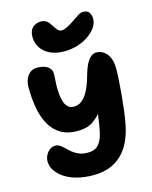

<svg xmlns="http://www.w3.org/2000/svg" viewBox="-142 -1073 932 1175"><g transform="rotate(-15 324.0 -486.0)"><path d="M325 -768Q287 -768 256.5 -778Q226 -788 204 -806.5Q182 -825 170.5 -850Q159 -875 159 -905Q159 -942 179.5 -962Q200 -982 234 -982Q254 -982 268.5 -971Q283 -960 293 -943Q304 -925 315.5 -910.5Q327 -896 344 -896Q358 -896 385.5 -910.5Q413 -925 435 -941Q450 -952 466.5 -962Q483 -972 499 -972Q523 -972 535 -956.5Q547 -941 547 -914Q547 -889 530 -863Q513 -837 482.5 -815.5Q452 -794 412 -781Q372 -768 325 -768ZM300 10Q247 10 201.5 -1.5Q156 -13 122.5 -34.5Q89 -56 70 -84Q51 -112 51 -145Q51 -163 60 -181.5Q69 -200 85 -212.5Q101 -225 121 -225Q138 -225 151.5 -215.5Q165 -206 178.5 -192.5Q192 -179 209 -165Q226 -151 249 -141.5Q272 -132 305 -132Q347 -132 368.5 -154Q390 -176 399.5 -208.5Q409 -241 414 -274Q417 -294 422 -328Q427 -362 432 -401.5Q437 -441 441.5 -479.5Q446 -518 449.5 -548Q453 -578 454 -591L494 -453Q468 -407 440.5 -366.5Q413 -326 375 -301Q337 -276 278 -276Q216 -276 173.5 -301Q131 -326 105 -371Q79 -416 67.5 -478Q56 -540 56 -613Q56 -638 64.5 -661Q73 -684 91 -699.5Q109 -715 138 -715Q178 -715 203 -698.5Q228 -682 228 -653Q228 -634 226 -610Q224 -586 224 -563Q224 -547 226 -524Q228 -501 234.5 -478.5Q241 -456 255.5 -441Q270 -426 295 -426Q322 -426 343 -442Q364 -458 379.5 -484Q395 -510 405.5 -539.5Q416 -569 423 -595Q432 -628 445 -654.5Q458 -681 474.5 -696Q491 -711 510 -711Q551 -711 577.5 -677.5Q604 -644 604 -586Q604 -556 601.5 -513Q599 -470 594.5 -420.5Q590 -371 584 -323Q578 -275 570 -235Q562 -194 545 -151Q528 -108 497 -71.5Q466 -35 418 -12.5Q370 10 300 10Z"/></g></svg>

Font: Shantell Sans ExtraBold
Style: Regular
Weight: 800
Designer: Stephen Nixon, Anya Danilova, Shantell Martin
Foundry: Arrow Type
Version: Version 1.011;[c5ecc13dd]